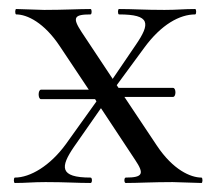

<svg xmlns="http://www.w3.org/2000/svg" viewBox="-20 -406 479 426"><path d="M364 -211H243L239 -217L300 -300C338 -352 379 -374 413 -374C416 -374 416 -386 413 -386C387 -386 374 -384 345 -384C299 -384 276 -386 244 -386C241 -386 241 -374 244 -374C314 -374 314 -354 281 -306L230 -231L161 -335C140 -367 144 -374 181 -374C184 -374 184 -386 181 -386C154 -386 122 -384 78 -384L16 -386C13 -386 13 -374 16 -374C40 -374 78 -356 113 -303L177 -207H71C64 -207 64 -186 71 -186H191L194 -181L126 -86C91 -38 47 -12 13 -12C10 -12 10 0 13 0C39 0 52 -2 81 -2C126 -2 150 0 181 0C185 0 185 -12 181 -12C111 -12 114 -36 144 -80L204 -166L280 -51C300 -21 298 -12 259 -12C255 -12 255 0 259 0C287 0 318 -2 363 -2L427 0C430 0 430 -12 427 -12C403 -12 364 -29 328 -83L256 -191H364C371 -191 371 -211 364 -211Z"/></svg>

Font: Cormorant Garamond
Style: Regular
Weight: 400
Designer: Christian Thalmann (Catharsis Fonts)
Foundry: Catharsis Fonts
Version: Version 4.002;Glyphs 3.4 (3410)